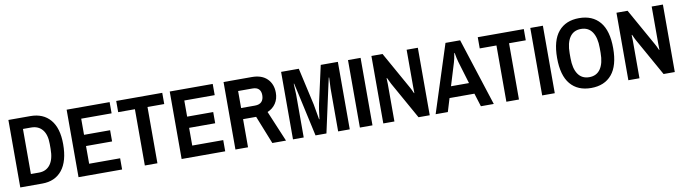

<svg xmlns="http://www.w3.org/2000/svg" viewBox="-33 -1304 6840 1922"><g transform="rotate(-10 3386.5 -343.0)"><path d="M60 0V-686H283Q413 -686 485.5 -601Q558 -516 558 -353Q558 -180 486 -90Q414 0 283 0ZM271 -114Q344 -114 385 -168.5Q426 -223 426 -328V-378Q426 -473 385 -522.5Q344 -572 271 -572H188V-114Z M652 -686H1089V-572H780V-408H1045V-294H780V-114H1095V0H652Z M1326 0V-572H1156V-686H1624V-572H1454V0Z M1700 -686H2137V-572H1828V-408H2093V-294H1828V-114H2143V0H1700Z M2247 0V-686H2534Q2635 -686 2689.5 -632Q2744 -578 2744 -490Q2744 -428 2713.5 -382Q2683 -336 2629 -314L2761 0H2622L2508 -286H2375V0ZM2516 -399Q2561 -399 2583.5 -422.5Q2606 -446 2606 -490Q2606 -529 2585 -550.5Q2564 -572 2521 -572H2375V-399Z M2832 0V-686H3012L3097 -308Q3106 -265 3124 -153H3128Q3142 -270 3151 -308L3235 -686H3409V0H3291V-437Q3291 -466 3296 -547H3292L3268 -439L3172 0H3061L2964 -441L2952 -494L2940 -547H2936Q2941 -463 2941 -437V0Z M3512 0V-686H3640V0Z M3750 -686H3863L4075 -308Q4085 -292 4106 -244L4109 -247L4108 -304V-686H4222V0H4108L3896 -378Q3888 -391 3865 -442L3861 -439L3863 -382V0H3750Z M4503 -686H4652L4873 0H4742L4700 -135H4447L4406 0H4282ZM4596 -478Q4586 -512 4576 -571H4572Q4562 -508 4552 -478L4482 -249H4665Z M5001 0V-572H4831V-686H5299V-572H5129V0Z M5365 0V-686H5493V0Z M5862 12Q5726 12 5651.5 -76.5Q5577 -165 5577 -343Q5577 -521 5651.5 -609.5Q5726 -698 5862 -698Q5998 -698 6072.5 -609.5Q6147 -521 6147 -343Q6147 -165 6072.5 -76.5Q5998 12 5862 12ZM5862 -98Q5937 -98 5976 -155.5Q6015 -213 6015 -318V-368Q6015 -473 5976 -530.5Q5937 -588 5862 -588Q5787 -588 5748 -530.5Q5709 -473 5709 -368V-318Q5709 -213 5748 -155.5Q5787 -98 5862 -98Z M6241 -686H6354L6566 -308Q6576 -292 6597 -244L6600 -247L6599 -304V-686H6713V0H6599L6387 -378Q6379 -391 6356 -442L6352 -439L6354 -382V0H6241Z"/></g></svg>

Font: AXENEO7
Style: Regular
Weight: 400
Designer: Hector Gatti, Simon Guibord
Foundry: Omnibus-Type, Jean-Christophe Thérien
Version: Version 1.000